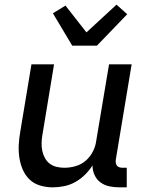

<svg xmlns="http://www.w3.org/2000/svg" viewBox="-20 -796 640 824"><path d="M206 8Q178 8 151.5 0Q125 -8 106.5 -26Q88 -44 77.5 -68.5Q67 -93 63 -120Q59 -147 60.5 -175Q62 -203 67 -231L115 -520H212L162 -217Q159 -200 158.5 -182.5Q158 -165 161.5 -148.5Q165 -132 173 -117.5Q181 -103 193.5 -93.5Q206 -84 222.5 -80Q239 -76 256 -76Q280 -76 304.5 -83Q329 -90 348 -106.5Q367 -123 378.5 -145.5Q390 -168 393 -192L448 -520H545L477 -111Q476 -104 477 -97Q478 -90 482 -85Q486 -80 492.5 -78Q499 -76 506 -76H524V8H492Q470 8 449 3.5Q428 -1 411.5 -13Q395 -25 386 -44.5Q377 -64 377 -86Q363 -64 344 -45.5Q325 -27 302.5 -14.5Q280 -2 255 3Q230 8 206 8ZM290 -600 207 -739 261 -772 351 -657 480 -776 526 -735 396 -600Z"/></svg>

Font: Iosevka Custom Medium
Style: Italic
Weight: 500
Italic angle: -9°
Designer: Belleve Invis
Foundry: Belleve Invis
Version: Version 27.0.1